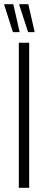

<svg xmlns="http://www.w3.org/2000/svg" viewBox="-24 -888 223 908"><path d="M65 0V-686H114V0ZM109 -736 67 -865V-868H110L140 -736ZM37 -736 -4 -865V-868H39L69 -736Z"/></svg>

Font: Archivo ExtraCondensed Thin
Style: Regular
Weight: 250
Width: 2
Designer: Hector Gatti
Foundry: Omnibus-Type
Version: Version 2.001